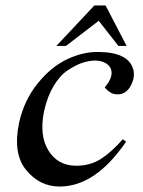

<svg xmlns="http://www.w3.org/2000/svg" viewBox="-20 -672 523 702"><path d="M467 -419Q475 -391 458.5 -359.5Q442 -328 412 -327Q404 -327 396.5 -328.5Q389 -330 383.5 -334Q378 -338 374.5 -340.5Q371 -343 367 -348L363 -352Q389 -384 388 -407Q387 -429 366.5 -441Q346 -453 316 -450Q297 -448 276 -440.5Q255 -433 227 -414.5Q199 -396 176 -357.5Q153 -319 141 -265Q123 -176 157.5 -121Q192 -66 259 -66Q310 -66 349 -91Q388 -116 429 -163L441 -154Q329 10 198 10Q125 10 75.5 -50.5Q26 -111 50 -224Q68 -305 117 -366Q166 -427 224.5 -455Q283 -483 341 -482Q449 -481 467 -419ZM443 -504H413L341 -596L221 -504H186L325 -652H366Z"/></svg>

Font: GFS Artemisia
Style: Italic
Weight: 400
Italic angle: -12°
Designer: Takis Katsoulidis and George D. Matthiopoulos
Foundry: George Matthiopoulos and Takis Katsoulidis
Version: Version 1.0